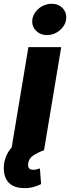

<svg xmlns="http://www.w3.org/2000/svg" viewBox="-59 -795 374 1016"><path d="M2.8 -14.6 91.3 -545.5H264.9L174 0Q138.5 12.8 116.3 28.2Q94.1 43.7 90.6 67.1Q83.8 103.3 117.2 103.3Q127.8 103.3 136.5 100.7Q145.2 98 152.3 96.2L158.4 179.3Q143.5 186.8 121.1 193.7Q98.7 200.6 70.7 200.6Q21 200.6 -6.9 177Q-34.8 153.4 -38.4 106.9Q-39.8 90.9 -37.8 74.6Q-35.9 58.2 -30.5 42.4Q-25.2 26.6 -16.9 12.1Q-8.5 -2.5 2.8 -14.6ZM112.2 -692.5Q115.1 -710.2 124.6 -725.5Q134.2 -740.8 148.1 -751.8Q161.9 -762.8 179 -769Q196 -775.2 213.4 -775.2Q250.7 -775.2 273.1 -751.1Q295.5 -726.9 290.8 -692.5Q288.4 -674.4 278.9 -659.3Q269.5 -644.2 255.7 -633Q241.8 -621.8 225 -615.6Q208.1 -609.4 190.3 -609.4Q153.4 -609.4 130.3 -633.9Q107.6 -658.4 112.2 -692.5Z"/></svg>

Font: Inter P Extra Bold
Style: Italic
Weight: 800
Italic angle: 9.39999°
Designer: Rasmus Andersson
Foundry: rsms
Version: Version 3.018;git-588b23468